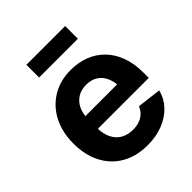

<svg xmlns="http://www.w3.org/2000/svg" viewBox="-203 -852 990 990"><g transform="rotate(-45 292.0 -357.0)"><path d="M301.8 11.2Q219.7 11.2 160.2 -23.2Q100.6 -57.6 68.4 -119.9Q36.1 -182.1 36.1 -266.1Q36.1 -348.1 68.4 -410.9Q100.6 -473.6 158.9 -509Q217.3 -544.4 294.9 -544.4Q349.6 -544.4 396.2 -526.6Q442.9 -508.8 477.3 -473.9Q511.7 -439 531 -387.9Q550.3 -336.9 550.3 -270.5V-230.5H93.3V-322.3H479.5L412.6 -298.8Q412.6 -339.8 399.2 -370.4Q385.7 -400.9 359.9 -417.5Q334 -434.1 296.9 -434.1Q259.8 -434.1 233.4 -417.2Q207 -400.4 193.1 -371.1Q179.2 -341.8 179.2 -303.2V-238.8Q179.2 -193.8 194.6 -162.4Q210 -130.9 238.3 -114.7Q266.6 -98.6 304.7 -98.6Q331.1 -98.6 352.3 -106.2Q373.5 -113.8 388.4 -128.2Q403.3 -142.6 411.1 -163.1L543 -147Q531.2 -99.6 498 -64.2Q464.8 -28.8 414.8 -8.8Q364.7 11.2 301.8 11.2ZM434.6 -724.6V-631.8H151.9V-724.6Z"/></g></svg>

Font: Inter 20pt
Style: Bold
Weight: 700
Version: Version 4.001;git-66647c0bb